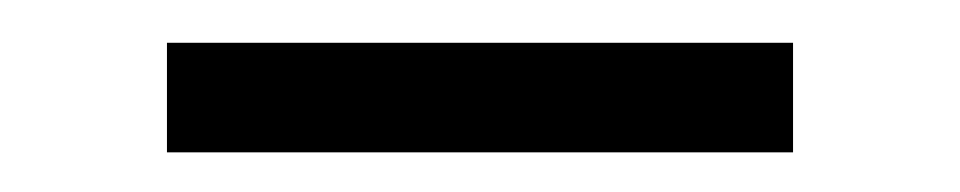

<svg xmlns="http://www.w3.org/2000/svg" viewBox="-20 -362 460 92"><path d="M60 -289V-341.5H360V-289Z"/></svg>

Font: Manrope ExtraLight Light
Style: Regular
Weight: 300
Version: Version 4.504